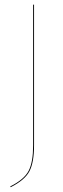

<svg xmlns="http://www.w3.org/2000/svg" viewBox="-20 -700 265 812"><path d="M124 -680.2V-85.4Q124 -13.2 104.5 24.2Q85 61.5 24.9 91.8L23.4 88.4Q82 59.1 101.1 22.5Q120.1 -14.2 120.1 -85.4V-680.2Z"/></svg>

Font: Fira Sans Compressed Four
Style: Regular
Weight: 100
Width: 1
Designer: Carrois Corporate & Edenspiekermann AG
Foundry: Carrois Corporate GbR & Edenspiekermann AG
Version: Version 4.203;PS 004.203;hotconv 1.0.88;makeotf.lib2.5.64775